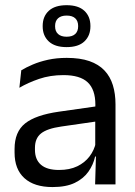

<svg xmlns="http://www.w3.org/2000/svg" viewBox="-20 -728 534 758"><path d="M355.5 0 359 -118.5 356 -131V-286.5L356.5 -315Q356.5 -374.5 326.2 -403Q296 -431.5 230.5 -431.5Q178 -431.5 134.2 -416.5Q90.5 -401.5 56.5 -381.5L64 -450.5Q83 -462 109.2 -473.2Q135.5 -484.5 169.2 -492Q203 -499.5 243.5 -499.5Q296 -499.5 332.8 -486.8Q369.5 -474 392.2 -450Q415 -426 425.5 -392Q436 -358 436 -316V0ZM187.5 10.5Q115 10.5 76.2 -24.8Q37.5 -60 37.5 -125.5V-140Q37.5 -207.5 79.2 -240.8Q121 -274 212 -287L366.5 -309L371 -250L222 -228.5Q166 -220.5 142 -201.2Q118 -182 118 -144.5V-136.5Q118 -98 141.8 -77.5Q165.5 -57 213 -57Q255 -57 285 -71.5Q315 -86 333.5 -110.5Q352 -135 358.5 -165L371 -110H355.5Q348.5 -78 329.2 -50.5Q310 -23 275.5 -6.2Q241 10.5 187.5 10.5ZM148.5 -624V-625.5Q148.5 -663 172.5 -685.2Q196.5 -707.5 243 -707.5Q289.5 -707.5 313.2 -685.2Q337 -663 337 -625.5V-624Q337 -587 313.2 -564.5Q289.5 -542 243 -542Q196.5 -542 172.5 -564.5Q148.5 -587 148.5 -624ZM197.5 -624Q197.5 -604.5 209.2 -593.8Q221 -583 243 -583Q265.5 -583 277 -593.8Q288.5 -604.5 288.5 -624V-625.5Q288.5 -645 277 -655.8Q265.5 -666.5 243 -666.5Q221 -666.5 209.2 -655.8Q197.5 -645 197.5 -625.5Z"/></svg>

Font: Anek Latin Medium
Style: Regular
Weight: 400
Version: Version 1.003